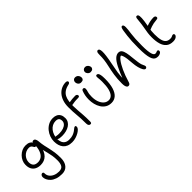

<svg xmlns="http://www.w3.org/2000/svg" viewBox="100 -1819 3137 3137"><g transform="rotate(-45 1668.5 -250.0)"><path d="M378 260Q308 260 257.5 242Q207 224 176 195Q145 166 130 133Q115 100 115 71Q115 50 127 34.5Q139 19 155 19Q169 19 175 27Q181 35 181 51Q181 94 206.5 127Q232 160 275 178Q318 196 370 196Q434 196 457.5 157.5Q481 119 481 48Q481 -12 473 -61.5Q465 -111 453.5 -155Q442 -199 432 -241Q422 -283 417 -328L449 -317Q442 -259 423.5 -216.5Q405 -174 377 -146Q349 -118 313 -104.5Q277 -91 235 -91Q181 -91 141 -111Q101 -131 79.5 -170Q58 -209 58 -267Q58 -312 76 -352.5Q94 -393 125.5 -425Q157 -457 197 -475.5Q237 -494 281 -494Q330 -494 359 -479.5Q388 -465 400.5 -443Q413 -421 413 -397Q413 -387 406 -375Q399 -363 389 -363Q374 -363 367 -373Q360 -383 353 -395.5Q346 -408 332.5 -418Q319 -428 292 -428Q257 -428 227 -414.5Q197 -401 174 -377.5Q151 -354 138 -324Q125 -294 125 -262Q125 -210 151.5 -182Q178 -154 234 -154Q280 -154 317.5 -180Q355 -206 377.5 -265.5Q400 -325 400 -424Q400 -444 407 -453.5Q414 -463 433 -463Q456 -463 468 -441Q480 -419 482 -390Q487 -327 498 -276.5Q509 -226 520.5 -177.5Q532 -129 540 -72.5Q548 -16 548 59Q548 153 503.5 206.5Q459 260 378 260Z M861 10Q808 10 769.5 -6Q731 -22 706 -52Q681 -82 669 -122Q657 -162 657 -210Q657 -260 675 -310.5Q693 -361 727 -402.5Q761 -444 808.5 -469.5Q856 -495 915 -495Q959 -495 991.5 -479Q1024 -463 1042 -430.5Q1060 -398 1060 -349Q1060 -309 1041.5 -277.5Q1023 -246 990 -224Q957 -202 912.5 -190.5Q868 -179 816 -179Q754 -179 731.5 -194Q709 -209 709 -227Q709 -238 714.5 -243.5Q720 -249 734 -249Q745 -249 762 -245Q779 -241 812 -241Q867 -241 907.5 -255Q948 -269 970.5 -294.5Q993 -320 993 -353Q993 -391 974.5 -410Q956 -429 912 -429Q871 -429 836.5 -410.5Q802 -392 777 -360Q752 -328 738 -287Q724 -246 724 -201Q724 -161 737 -128Q750 -95 779.5 -75Q809 -55 858 -55Q911 -55 946.5 -68.5Q982 -82 1005.5 -99Q1029 -116 1044.5 -129.5Q1060 -143 1073 -143Q1084 -143 1088 -136Q1092 -129 1092 -114Q1092 -96 1072.5 -74.5Q1053 -53 1020 -34Q987 -15 946 -2.5Q905 10 861 10Z M1280 13Q1260 13 1248.5 -2.5Q1237 -18 1237 -46Q1237 -113 1234.5 -161Q1232 -209 1228 -250.5Q1224 -292 1221.5 -336.5Q1219 -381 1219 -439Q1219 -517 1239.5 -576.5Q1260 -636 1296 -677Q1332 -718 1379 -739Q1426 -760 1479 -760Q1491 -760 1504 -753.5Q1517 -747 1517 -733Q1517 -722 1509 -713Q1501 -704 1483 -700Q1420 -687 1381.5 -660Q1343 -633 1323 -594Q1303 -555 1296 -505Q1289 -455 1289 -396Q1289 -348 1293.5 -296.5Q1298 -245 1302.5 -180.5Q1307 -116 1307 -29Q1307 -4 1300.5 4.5Q1294 13 1280 13ZM1278 -419Q1268 -419 1261 -424.5Q1254 -430 1254 -440Q1254 -453 1262.5 -465Q1271 -477 1291 -481Q1323 -487 1356.5 -490.5Q1390 -494 1429 -494Q1444 -494 1454 -488.5Q1464 -483 1468.5 -475Q1473 -467 1473 -458Q1473 -447 1464.5 -440.5Q1456 -434 1436 -434Q1384 -434 1354.5 -430Q1325 -426 1308.5 -422.5Q1292 -419 1278 -419Z M1771 10Q1711 10 1668 -16.5Q1625 -43 1597 -87Q1569 -131 1556 -184.5Q1543 -238 1543 -291Q1543 -338 1550.5 -379.5Q1558 -421 1573 -460Q1578 -473 1585.5 -479.5Q1593 -486 1605 -486Q1619 -486 1626.5 -476.5Q1634 -467 1634 -451Q1634 -435 1630.5 -421.5Q1627 -408 1622 -392Q1617 -376 1613.5 -352.5Q1610 -329 1610 -291Q1610 -222 1630 -168.5Q1650 -115 1686 -84Q1722 -53 1769 -53Q1812 -53 1842.5 -84.5Q1873 -116 1889.5 -180.5Q1906 -245 1906 -344Q1906 -374 1904.5 -393.5Q1903 -413 1901 -427.5Q1899 -442 1899 -458Q1899 -473 1904.5 -481Q1910 -489 1922 -489Q1938 -489 1949 -477Q1960 -465 1966.5 -433.5Q1973 -402 1973 -345Q1973 -225 1948.5 -146.5Q1924 -68 1879 -29Q1834 10 1771 10ZM1884 -588Q1857 -588 1837 -609.5Q1817 -631 1817 -657Q1817 -680 1833.5 -696Q1850 -712 1875 -712Q1898 -712 1914 -700Q1930 -688 1939 -670.5Q1948 -653 1948 -636Q1948 -620 1933.5 -604Q1919 -588 1884 -588ZM1653 -578Q1633 -578 1618 -588Q1603 -598 1594.5 -615Q1586 -632 1586 -652Q1586 -675 1601 -691.5Q1616 -708 1640 -708Q1666 -708 1683 -696Q1700 -684 1708.5 -666Q1717 -648 1717 -629Q1717 -605 1702 -591.5Q1687 -578 1653 -578Z M2160 10Q2147 10 2136 -0.5Q2125 -11 2118.5 -34.5Q2112 -58 2112 -95Q2112 -203 2125.5 -289Q2139 -375 2155.5 -445.5Q2172 -516 2179 -575Q2183 -603 2183.5 -629Q2184 -655 2184.5 -679Q2185 -703 2187 -723Q2189 -737 2196.5 -748.5Q2204 -760 2219 -760Q2237 -760 2246 -743.5Q2255 -727 2256.5 -691Q2258 -655 2250 -594Q2241 -524 2224 -443.5Q2207 -363 2193.5 -277.5Q2180 -192 2182 -106L2164 -108Q2218 -253 2261.5 -337.5Q2305 -422 2345 -458Q2385 -494 2426 -494Q2465 -494 2485.5 -467Q2506 -440 2516.5 -389.5Q2527 -339 2533 -268Q2540 -200 2546 -159Q2552 -118 2559.5 -94.5Q2567 -71 2577 -53Q2581 -46 2584 -37.5Q2587 -29 2587 -20Q2587 -8 2578 1Q2569 10 2557 10Q2537 10 2518.5 -21Q2500 -52 2487 -102.5Q2474 -153 2470 -210Q2466 -275 2460 -316.5Q2454 -358 2446 -384.5Q2438 -411 2425 -429Q2403 -429 2365 -381Q2327 -333 2285 -243.5Q2243 -154 2206 -28Q2199 -6 2187.5 2Q2176 10 2160 10Z M2845 11Q2821 11 2800.5 4.5Q2780 -2 2764 -21Q2748 -40 2736.5 -76Q2725 -112 2719 -171Q2713 -230 2713 -317Q2713 -404 2716.5 -468.5Q2720 -533 2726.5 -586Q2733 -639 2741 -691Q2748 -730 2756.5 -745Q2765 -760 2778 -760Q2792 -760 2800.5 -746.5Q2809 -733 2809 -701Q2809 -674 2805 -641.5Q2801 -609 2795 -564Q2789 -519 2785 -454.5Q2781 -390 2781 -297Q2781 -228 2786 -181Q2791 -134 2799.5 -106Q2808 -78 2820 -65.5Q2832 -53 2845 -53Q2861 -53 2869.5 -56.5Q2878 -60 2884 -63Q2890 -66 2898 -66Q2912 -66 2917 -58.5Q2922 -51 2922 -40Q2922 -18 2898 -3.5Q2874 11 2845 11Z M3190 13Q3117 13 3073 -24Q3029 -61 3009.5 -127.5Q2990 -194 2990 -282Q2990 -337 2996 -381.5Q3002 -426 3010 -465.5Q3018 -505 3023 -544Q3029 -593 3032 -623.5Q3035 -654 3038 -679Q3040 -690 3045.5 -698Q3051 -706 3064 -706Q3092 -706 3097 -668Q3102 -630 3092 -557Q3086 -513 3080 -481Q3074 -449 3069 -420.5Q3064 -392 3060.5 -360.5Q3057 -329 3057 -286Q3057 -199 3071.5 -148Q3086 -97 3115 -75Q3144 -53 3187 -53Q3212 -53 3224.5 -58Q3237 -63 3245.5 -67.5Q3254 -72 3267 -72Q3278 -72 3284 -65Q3290 -58 3290 -47Q3290 -25 3264 -6Q3238 13 3190 13ZM3065 -387Q3043 -377 3031.5 -384Q3020 -391 3020 -405Q3020 -423 3030.5 -436.5Q3041 -450 3080 -464Q3115 -478 3158.5 -486.5Q3202 -495 3239 -495Q3258 -495 3270.5 -486Q3283 -477 3283 -460Q3283 -446 3275 -440Q3267 -434 3248 -432Q3207 -429 3175.5 -422.5Q3144 -416 3117.5 -407Q3091 -398 3065 -387Z"/></g></svg>

Font: Shantell Sans Light
Style: Regular
Weight: 300
Designer: Stephen Nixon, Anya Danilova, Shantell Martin
Foundry: Arrow Type
Version: Version 1.011;[c5ecc13dd]